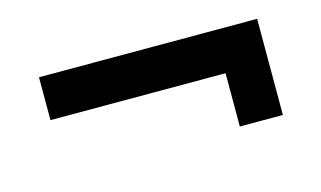

<svg xmlns="http://www.w3.org/2000/svg" viewBox="-42 -496 683 408"><g transform="rotate(-15 300.0 -291.5)"><path d="M540 -186H445.3V-303.2H60.1V-397.5H540Z"/></g></svg>

Font: Vela Sans Bd
Style: Bold
Weight: 700
Designer: Principal design: Mikhail Sharanda - project Manrope.
Design modification: Ravid Balaliev
Foundry: Mikhail Sharanda
Version: Version 1.001